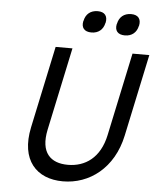

<svg xmlns="http://www.w3.org/2000/svg" viewBox="-59 -920 799 978"><g transform="rotate(5 341.0 -430.5)"><path d="M203 -670 114 -251C78 -81 164 9 299 9C434 9 557 -81 593 -251L682 -670H596L506 -246C481 -127 405 -77 317 -77C229 -77 174 -127 199 -246L289 -670ZM332 -813C325 -780 341 -759 378 -759C414 -759 438 -780 445 -813L446 -815C453 -849 437 -870 401 -870C364 -870 340 -849 333 -815ZM503 -813C496 -780 512 -759 549 -759C585 -759 609 -780 616 -813L617 -815C624 -849 608 -870 572 -870C535 -870 511 -849 504 -815Z"/></g></svg>

Font: LT Wave Mono
Style: Italic
Weight: 400
Designer: Daniel Lyons
Version: Version 2.5 (Glyphs App)